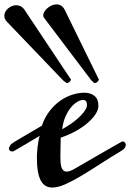

<svg xmlns="http://www.w3.org/2000/svg" viewBox="-66 -843 590 870"><path d="M0 -160.2Q-4.9 -156.7 -11.2 -156.7Q-17.6 -156.7 -21.5 -160.4Q-25.4 -164.1 -25.4 -169.9Q-25.4 -176.3 -19.8 -184.3Q-14.2 -192.4 0 -200.7L123.5 -273.4Q137.2 -312 158.9 -340.1Q180.7 -368.2 206.8 -386.5Q232.9 -404.8 261.5 -413.8Q290 -422.9 316.9 -422.9Q344.2 -422.9 362.1 -408.4Q379.9 -394 379.9 -363.8Q379.9 -345.2 366.5 -325Q353 -304.7 329.8 -284.9Q306.6 -265.1 275.4 -248Q244.1 -231 209 -219.2Q209 -195.8 208.3 -174.8Q207.5 -153.8 207.5 -135.3Q207.5 -119.6 208.5 -106.7Q209.5 -93.8 212.6 -84.7Q215.8 -75.7 221.4 -70.6Q227.1 -65.4 235.8 -65.4Q249.5 -65.4 268.8 -76.4Q288.1 -87.4 317.4 -104.5Q343.8 -120.1 384.8 -143.6Q425.8 -167 484.9 -200.7Q486.8 -202.1 490.2 -202.1Q495.6 -202.1 499.8 -197.5Q503.9 -192.9 503.9 -186Q503.9 -180.2 499.8 -173.3Q495.6 -166.5 484.9 -160.2Q436.5 -131.3 391.1 -101.8Q345.7 -72.3 305.4 -48.1Q265.1 -23.9 231 -8.5Q196.8 6.8 171.4 6.8Q154.3 6.8 141.4 -0.5Q128.4 -7.8 119.4 -23.9Q110.4 -40 105.7 -66.2Q101.1 -92.3 101.1 -129.9Q101.1 -135.7 101.8 -148.7Q102.5 -161.6 104.2 -176.5Q106 -191.4 108.4 -205.6Q110.8 -219.7 114.3 -227.5Q110.8 -225.6 104.2 -221.7Q97.7 -217.8 88.9 -212.6Q80.1 -207.5 70.3 -201.7Q60.5 -195.8 50.8 -189.9ZM327.1 -359.9Q328.1 -362.8 328.1 -366.2Q328.1 -378.4 324 -384.3Q319.8 -390.1 310.1 -390.1Q298.8 -390.1 284.2 -381.6Q269.5 -373 255.6 -356.4Q241.7 -339.8 230.7 -314.9Q219.7 -290 215.8 -257.8Q235.8 -268.1 254.9 -281.5Q273.9 -294.9 289.3 -308.8Q304.7 -322.8 314.7 -336.2Q324.7 -349.6 327.1 -359.9ZM382.3 -481.9Q379.9 -476.6 375 -471.7Q370.1 -466.8 361.3 -466.8L348.1 -478.5L133.3 -762.7Q129.9 -767.6 129.9 -773.9Q129.9 -781.7 135.3 -790.5Q140.6 -799.3 149.4 -806.6Q158.2 -814 168.9 -818.6Q179.7 -823.2 190.4 -823.2Q201.2 -823.2 210.7 -817.6Q220.2 -812 227.1 -798.8ZM255.9 -481.9Q253.4 -476.6 248.8 -471.7Q244.1 -466.8 235.8 -466.8L220.2 -478.5L-34.7 -744.6Q-46.4 -756.8 -46.4 -771.5Q-46.4 -780.8 -41.7 -789.6Q-37.1 -798.3 -29.3 -804.9Q-21.5 -811.5 -12 -815.4Q-2.4 -819.3 7.8 -819.3Q18.1 -819.3 27.6 -814.7Q37.1 -810.1 44.9 -798.8Z"/></svg>

Font: Meddon
Style: Regular
Weight: 400
Designer: Vernon Adams
Foundry: Vernon Adams
Version: Version 1.000